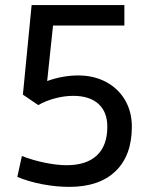

<svg xmlns="http://www.w3.org/2000/svg" viewBox="-20 -728 584 753"><path d="M497.1 -231Q497.1 -118.2 433.1 -56.6Q369.1 4.9 252 4.9Q201.2 4.9 147.7 -5.1Q94.2 -15.1 47.9 -34.2L65.9 -116.2Q109.9 -99.1 157 -89.6Q204.1 -80.1 241.2 -80.1Q319.3 -80.1 360.1 -118.7Q400.9 -157.2 400.9 -231Q400.9 -289.1 366 -320.6Q331.1 -352.1 267.1 -352.1Q232.9 -352.1 196.5 -342.5Q160.2 -333 129.9 -315.9L69.8 -356.9L104 -708H467.8V-627.9H188L165 -410.2Q226.1 -432.1 287.1 -432.1Q348.1 -432.1 396 -406.5Q443.8 -380.9 470.5 -335.4Q497.1 -290 497.1 -231Z"/></svg>

Font: Sarala
Style: Regular
Weight: 400
Designer: Andres Torresi
Foundry: Huerta Tipografica
Version: Version 1.004;PS 001.003;hotconv 1.0.70;makeotf.lib2.5.58329